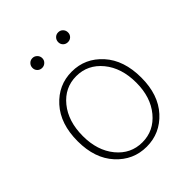

<svg xmlns="http://www.w3.org/2000/svg" viewBox="-207 -860 999 999"><g transform="rotate(-45 293.0 -360.5)"><path d="M58.6 -261.7Q58.6 -389.6 126.5 -464.8Q194.3 -540 293 -540Q391.6 -540 459.5 -464.8Q527.3 -389.6 527.3 -261.7Q527.3 -135.7 459.5 -61.5Q391.6 12.7 293 12.7Q194.3 12.7 126.5 -61.5Q58.6 -135.7 58.6 -261.7ZM490.2 -261.7Q490.2 -370.1 434.1 -438.5Q377.9 -506.8 293 -506.8Q208 -506.8 152.3 -438.5Q96.7 -370.1 96.7 -261.7Q96.7 -155.3 152.3 -87.4Q208 -19.5 293 -19.5Q377.9 -19.5 434.1 -87.4Q490.2 -155.3 490.2 -261.7ZM198.2 -662.1Q182.6 -662.1 172.4 -672.4Q162.1 -682.6 162.1 -697.8Q162.1 -712.9 172.4 -723.6Q182.6 -734.4 198.2 -734.4Q212.9 -734.4 223.6 -723.6Q234.4 -712.9 234.4 -697.8Q234.4 -682.6 223.6 -672.4Q212.9 -662.1 198.2 -662.1ZM413.6 -672.4Q403.3 -662.1 387.7 -662.1Q372.1 -662.1 361.8 -672.4Q351.6 -682.6 351.6 -697.8Q351.6 -712.9 361.8 -723.6Q372.1 -734.4 387.7 -734.4Q403.3 -734.4 413.6 -723.6Q423.8 -712.9 423.8 -697.8Q423.8 -682.6 413.6 -672.4Z"/></g></svg>

Font: Gen Jyuu Gothic ExtraLight
Style: Regular
Weight: 100
Designer: [Source Han Sans]
Ryoko NISHIZUKA  (kana & ideographs); Paul D. Hunt (Latin, Greek & Cyrillic); Wenlong ZHANG  (bopomofo
Version: Version 1.002.20150607